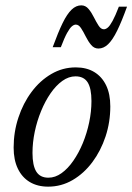

<svg xmlns="http://www.w3.org/2000/svg" viewBox="-20 -688 495 718"><path d="M263.5 -436Q303.5 -436 332.2 -418.8Q361 -401.5 376.8 -369Q392.5 -336.5 392.5 -290Q392.5 -231.5 374.8 -177.8Q357 -124 325.5 -81.8Q294 -39.5 251.8 -14.8Q209.5 10 160 10Q120.5 10 91.5 -7.2Q62.5 -24.5 46.8 -57.2Q31 -90 31 -136Q31 -194.5 48.8 -248.2Q66.5 -302 98 -344.2Q129.5 -386.5 171.8 -411.2Q214 -436 263.5 -436ZM161 -23.5Q186.5 -23.5 210.2 -40.5Q234 -57.5 254.2 -86.8Q274.5 -116 289.8 -153Q305 -190 313.5 -230.5Q322 -271 322 -310Q322 -357.5 307.8 -380Q293.5 -402.5 262.5 -402.5Q237 -402.5 213.2 -385.5Q189.5 -368.5 169.2 -339.2Q149 -310 133.8 -273Q118.5 -236 110 -195.5Q101.5 -155 101.5 -116Q101.5 -69 115.8 -46.2Q130 -23.5 161 -23.5ZM455 -663Q435 -607.5 418 -573Q401 -538.5 384.2 -522.5Q367.5 -506.5 348 -506.5Q332 -506.5 320.8 -520Q309.5 -533.5 300.8 -551.2Q292 -569 283.2 -582.5Q274.5 -596 263.5 -596Q256.5 -596 248.8 -589.5Q241 -583 231 -565Q221 -547 207.5 -511.5H177Q197.5 -567.5 214.2 -601.8Q231 -636 247.8 -652Q264.5 -668 284 -668Q300 -668 311.2 -654.5Q322.5 -641 331.2 -623.2Q340 -605.5 348.8 -592Q357.5 -578.5 368.5 -578.5Q375.5 -578.5 383.2 -585Q391 -591.5 401 -609.8Q411 -628 424.5 -663Z"/></svg>

Font: Newsreader 18pt
Style: Italic
Weight: 400
Italic angle: -17°
Version: Version 1.003